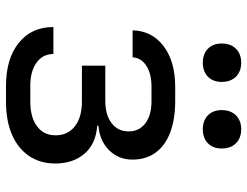

<svg xmlns="http://www.w3.org/2000/svg" viewBox="-112 -705 824 640"><g transform="rotate(90 300.0 -385.0)"><path d="M266 7Q176 7 123 -35.5Q70 -78 70 -151H160Q160 -116 188.5 -95Q217 -74 266 -74H319Q371 -74 401 -96.5Q431 -119 431 -158Q431 -199 401 -222.5Q371 -246 319 -246H199V-324H316Q363 -324 390.5 -345Q418 -366 418 -402Q418 -437 391 -457.5Q364 -478 317 -478H270Q226 -478 199.5 -461Q173 -444 171 -415H81Q83 -480 134 -518.5Q185 -557 270 -557H317Q377 -557 421 -540.5Q465 -524 488.5 -492Q512 -460 512 -414Q512 -368 480.5 -336.5Q449 -305 399 -301V-297Q459 -293 492 -255Q525 -217 525 -157Q525 -107 500 -70Q475 -33 429 -13Q383 7 319 7ZM411 -649Q382 -649 364.5 -666Q347 -683 347 -712Q347 -742 364.5 -759.5Q382 -777 411 -777Q440 -777 457.5 -759.5Q475 -742 475 -712Q475 -683 457.5 -666Q440 -649 411 -649ZM189 -649Q160 -649 142.5 -666Q125 -683 125 -712Q125 -742 142.5 -759.5Q160 -777 189 -777Q218 -777 235.5 -759.5Q253 -742 253 -712Q253 -683 235.5 -666Q218 -649 189 -649Z"/></g></svg>

Font: Pitagon Sans Mono
Style: Regular
Weight: 400
Monospace: yes
Designer: Travis Tran
Foundry: Pitagon
Version: Version 1.001;gftools[0.9.26]